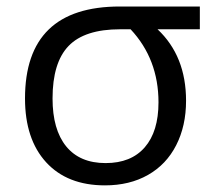

<svg xmlns="http://www.w3.org/2000/svg" viewBox="-20 -555 653 585"><path d="M546.9 -248Q546.9 -171.4 516.8 -112.5Q486.8 -53.7 430.9 -22Q375 9.8 299.8 9.8Q185.1 9.8 120.6 -60.5Q56.2 -130.9 56.2 -254.9Q56.2 -535.2 345.2 -535.2H588.9V-465.8H460Q546.9 -384.3 546.9 -248ZM140.1 -254.9Q140.1 -160.2 181.6 -109.1Q223.1 -58.1 301.8 -58.1Q379.4 -58.1 421.1 -106.2Q462.9 -154.3 462.9 -243.2Q462.9 -375 377.9 -465.8H346.2Q237.8 -465.8 189 -415Q140.1 -364.3 140.1 -254.9Z"/></svg>

Font: Zoram GWebM
Style: Regular
Weight: 400
Foundry: Ascender Corporation
Version: Version 1.000